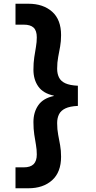

<svg xmlns="http://www.w3.org/2000/svg" viewBox="-20 -831 516 1028"><path d="M132 177H63V65H107Q143 65 160 48Q177 31 177 -4Q177 -30 172.5 -55.5Q168 -81 163.5 -110.5Q159 -140 159 -177Q159 -230 185 -267.5Q211 -305 268 -317V-319Q211 -331 185 -368Q159 -405 159 -458Q159 -495 163.5 -524.5Q168 -554 172.5 -580Q177 -606 177 -631Q177 -667 160 -683Q143 -699 107 -699H63V-811H132Q211 -811 259 -768.5Q307 -726 307 -643Q307 -610 302 -582Q297 -554 291.5 -525.5Q286 -497 286 -463Q286 -436 296 -416Q306 -396 330 -385Q354 -374 397 -372V-264Q354 -262 330 -250.5Q306 -239 296 -219Q286 -199 286 -172Q286 -138 291.5 -109.5Q297 -81 302 -53Q307 -25 307 8Q307 91 259 134Q211 177 132 177Z"/></svg>

Font: DM Sans 9pt
Style: Bold
Weight: 700
Version: Version 4.004;gftools[0.9.30]